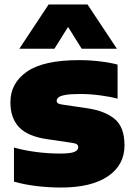

<svg xmlns="http://www.w3.org/2000/svg" viewBox="-20 -828 600 859"><path d="M253 11Q196.5 11 141.8 4.2Q87 -2.5 42.5 -15.5V-168Q86 -155.5 140.2 -148.2Q194.5 -141 249 -141Q296 -141 313 -148.5Q330 -156 330 -169Q330 -177.5 324.5 -182Q319 -186.5 302 -189L193.5 -205Q104 -217.5 65.2 -259Q26.5 -300.5 26.5 -370Q26.5 -456.5 101 -507.8Q175.5 -559 333.5 -559Q380 -559 426.5 -553.5Q473 -548 506 -539V-386.5Q473 -395.5 427.5 -401.5Q382 -407.5 338 -407.5Q293 -407.5 270.5 -403Q248 -398.5 240.8 -391.5Q233.5 -384.5 233.5 -377.5Q233.5 -370 239.5 -365.8Q245.5 -361.5 263 -359.5L371.5 -343.5Q449 -332 493 -295.8Q537 -259.5 537 -177.5Q537 -89.5 462.8 -39.2Q388.5 11 253 11ZM66.5 -610 197.5 -808H371.5L503 -610H345.5L284.5 -707.5L223.5 -610Z"/></svg>

Font: Encode Sans SmExp Black
Style: Regular
Weight: 900
Width: 6
Designer: Multiple Designers
Foundry: Impallari Type
Version: Version 3.002; ttfautohint (v1.8.3) -l 8 -r 50 -G 200 -x 14 